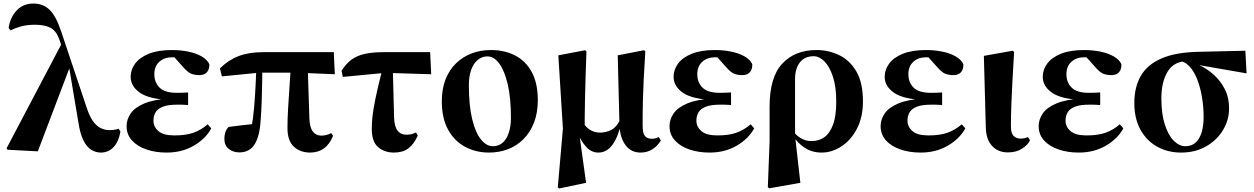

<svg xmlns="http://www.w3.org/2000/svg" viewBox="-20 -846 7094 1086"><path d="M23 1 17 -7 335 -611 378 -475 194 10ZM550 17Q522 17 496.5 1.5Q471 -14 452 -51.5Q433 -89 423 -156L370 -471L368 -472L316 -621Q298 -673 264.5 -689.5Q231 -706 178 -706Q132 -706 97 -696Q62 -686 39 -674L29 -688Q37 -747 74 -786.5Q111 -826 169 -826Q225 -826 261.5 -789.5Q298 -753 326 -668L471 -235Q487 -187 506.5 -160Q526 -133 549.5 -121.5Q573 -110 600 -110Q612 -110 626.5 -112Q641 -114 651 -118L661 -102Q652 -46 623 -14.5Q594 17 550 17Z M923 17Q860 17 808.5 -0.5Q757 -18 726.5 -51.5Q696 -85 696 -133Q696 -170 719 -204Q742 -238 796.5 -261Q851 -284 945 -289V-280Q824 -285 771.5 -321.5Q719 -358 719 -412Q719 -452 744.5 -486.5Q770 -521 822 -542Q874 -563 953 -563Q1001 -563 1045 -554Q1089 -545 1120.5 -527Q1152 -509 1164 -483Q1165 -454 1150.5 -437.5Q1136 -421 1107 -421Q1083 -421 1062.5 -428.5Q1042 -436 1012 -471L946 -545L1010 -547L1039 -518Q1011 -520 991 -521Q971 -522 954 -522Q909 -522 881 -496.5Q853 -471 853 -426Q853 -380 882.5 -350.5Q912 -321 980 -321Q996 -321 1010.5 -321.5Q1025 -322 1044 -323V-252Q1019 -254 1006 -254Q993 -254 983 -254Q931 -254 901.5 -242.5Q872 -231 860 -211Q848 -191 848 -163Q848 -129 876 -104.5Q904 -80 967 -80Q1032 -80 1075 -95.5Q1118 -111 1155 -143L1175 -120Q1143 -61 1076 -22Q1009 17 923 17Z M1334 16Q1298 16 1273.5 -4Q1249 -24 1249 -61Q1249 -80 1254.5 -97.5Q1260 -115 1273 -128Q1311 -133 1348.5 -137.5Q1386 -142 1428 -146L1401 -116Q1412 -174 1417.5 -240Q1423 -306 1426 -369Q1429 -432 1431 -482H1464Q1464 -437 1463 -380.5Q1462 -324 1460 -267.5Q1458 -211 1454 -164Q1449 -75 1420 -29.5Q1391 16 1334 16ZM1235 -414 1224 -459Q1271 -506 1329 -528.5Q1387 -551 1470 -551H1868L1874 -426L1662 -435H1448ZM1734 17Q1679 17 1642.5 -16Q1606 -49 1606 -122Q1606 -172 1609.5 -232Q1613 -292 1617.5 -356.5Q1622 -421 1626 -482H1720L1730 -176Q1732 -124 1750 -101.5Q1768 -79 1795 -79Q1814 -79 1826.5 -82.5Q1839 -86 1853 -93L1864 -78Q1845 -30 1812 -6.5Q1779 17 1734 17Z M1919 -411 1912 -446Q1936 -484 1966 -507Q1996 -530 2040.5 -540.5Q2085 -551 2151 -551H2413L2419 -426L2160 -434ZM2208 17Q2155 17 2119 -13.5Q2083 -44 2083 -116Q2083 -172 2093 -231Q2103 -290 2116.5 -347Q2130 -404 2142 -452H2202L2209 -181Q2211 -129 2229 -106.5Q2247 -84 2278 -84Q2294 -84 2307 -87Q2320 -90 2333 -97L2343 -79Q2321 -30 2289.5 -6.5Q2258 17 2208 17Z M2746 17Q2672 17 2611 -15.5Q2550 -48 2514.5 -112.5Q2479 -177 2479 -273Q2479 -344 2500.5 -398Q2522 -452 2560 -488.5Q2598 -525 2648 -544Q2698 -563 2756 -563Q2835 -563 2895 -531.5Q2955 -500 2988.5 -437Q3022 -374 3022 -280Q3022 -208 3000.5 -152.5Q2979 -97 2941 -59Q2903 -21 2853 -2Q2803 17 2746 17ZM2767 -19Q2801 -19 2823.5 -39Q2846 -59 2858 -95.5Q2870 -132 2870 -179Q2870 -291 2852 -368.5Q2834 -446 2804 -486.5Q2774 -527 2737 -527Q2706 -527 2682 -507Q2658 -487 2645 -450.5Q2632 -414 2632 -366Q2632 -248 2651 -171Q2670 -94 2701 -56.5Q2732 -19 2767 -19Z M3135 214 3164 -119 3138 -533 3290 -562 3297 -555Q3294 -468 3292 -403Q3290 -338 3289 -287.5Q3288 -237 3287.5 -195Q3287 -153 3287 -112L3257 -86L3295 188L3143 220ZM3603 17Q3551 17 3520 -22.5Q3489 -62 3484 -130V-134L3474 -533L3623 -562L3630 -555Q3624 -464 3621 -397Q3618 -330 3616.5 -281Q3615 -232 3615 -196.5Q3615 -161 3615 -135Q3615 -91 3628.5 -76Q3642 -61 3667 -61Q3679 -61 3688.5 -64Q3698 -67 3706 -71L3718 -51Q3699 -20 3670 -1.5Q3641 17 3603 17ZM3364 17Q3324 17 3294.5 -16.5Q3265 -50 3246 -96H3243L3275 -155Q3296 -124 3320 -110Q3344 -96 3375 -96Q3408 -96 3438 -111.5Q3468 -127 3488 -170L3499 -157H3495Q3479 -78 3446.5 -30.5Q3414 17 3364 17Z M3994 17Q3931 17 3879.5 -0.5Q3828 -18 3797.5 -51.5Q3767 -85 3767 -133Q3767 -170 3790 -204Q3813 -238 3867.5 -261Q3922 -284 4016 -289V-280Q3895 -285 3842.5 -321.5Q3790 -358 3790 -412Q3790 -452 3815.5 -486.5Q3841 -521 3893 -542Q3945 -563 4024 -563Q4072 -563 4116 -554Q4160 -545 4191.5 -527Q4223 -509 4235 -483Q4236 -454 4221.5 -437.5Q4207 -421 4178 -421Q4154 -421 4133.5 -428.5Q4113 -436 4083 -471L4017 -545L4081 -547L4110 -518Q4082 -520 4062 -521Q4042 -522 4025 -522Q3980 -522 3952 -496.5Q3924 -471 3924 -426Q3924 -380 3953.5 -350.5Q3983 -321 4051 -321Q4067 -321 4081.5 -321.5Q4096 -322 4115 -323V-252Q4090 -254 4077 -254Q4064 -254 4054 -254Q4002 -254 3972.5 -242.5Q3943 -231 3931 -211Q3919 -191 3919 -163Q3919 -129 3947 -104.5Q3975 -80 4038 -80Q4103 -80 4146 -95.5Q4189 -111 4226 -143L4246 -120Q4214 -61 4147 -22Q4080 17 3994 17Z M4323 213 4333 -45V-242Q4333 -410 4405 -486.5Q4477 -563 4598 -563Q4667 -563 4727 -534Q4787 -505 4824 -441.5Q4861 -378 4861 -273Q4861 -182 4826.5 -117Q4792 -52 4738.5 -17.5Q4685 17 4628 17Q4573 17 4532 -10Q4491 -37 4465 -78H4460L4477 -91Q4494 -72 4518 -60Q4542 -48 4571 -48Q4611 -48 4642 -69.5Q4673 -91 4691.5 -140Q4710 -189 4710 -271Q4710 -356 4691 -413Q4672 -470 4643 -499Q4614 -528 4582 -528Q4533 -528 4505.5 -494.5Q4478 -461 4477 -402V-83L4478 -69L4507 188L4332 219Z M5188 17Q5125 17 5073.5 -0.5Q5022 -18 4991.5 -51.5Q4961 -85 4961 -133Q4961 -170 4984 -204Q5007 -238 5061.5 -261Q5116 -284 5210 -289V-280Q5089 -285 5036.5 -321.5Q4984 -358 4984 -412Q4984 -452 5009.5 -486.5Q5035 -521 5087 -542Q5139 -563 5218 -563Q5266 -563 5310 -554Q5354 -545 5385.5 -527Q5417 -509 5429 -483Q5430 -454 5415.5 -437.5Q5401 -421 5372 -421Q5348 -421 5327.5 -428.5Q5307 -436 5277 -471L5211 -545L5275 -547L5304 -518Q5276 -520 5256 -521Q5236 -522 5219 -522Q5174 -522 5146 -496.5Q5118 -471 5118 -426Q5118 -380 5147.5 -350.5Q5177 -321 5245 -321Q5261 -321 5275.5 -321.5Q5290 -322 5309 -323V-252Q5284 -254 5271 -254Q5258 -254 5248 -254Q5196 -254 5166.5 -242.5Q5137 -231 5125 -211Q5113 -191 5113 -163Q5113 -129 5141 -104.5Q5169 -80 5232 -80Q5297 -80 5340 -95.5Q5383 -111 5420 -143L5440 -120Q5408 -61 5341 -22Q5274 17 5188 17Z M5681 16Q5626 16 5592 -20Q5558 -56 5556 -123L5545 -530L5708 -559L5716 -552Q5710 -454 5706.5 -385Q5703 -316 5701 -268.5Q5699 -221 5698.5 -188.5Q5698 -156 5698 -131Q5698 -91 5714 -76.5Q5730 -62 5752 -62Q5766 -62 5776 -64.5Q5786 -67 5794 -71L5806 -53Q5796 -28 5762.5 -6Q5729 16 5681 16Z M6082 17Q6019 17 5967.5 -0.5Q5916 -18 5885.5 -51.5Q5855 -85 5855 -133Q5855 -170 5878 -204Q5901 -238 5955.5 -261Q6010 -284 6104 -289V-280Q5983 -285 5930.5 -321.5Q5878 -358 5878 -412Q5878 -452 5903.5 -486.5Q5929 -521 5981 -542Q6033 -563 6112 -563Q6160 -563 6204 -554Q6248 -545 6279.5 -527Q6311 -509 6323 -483Q6324 -454 6309.5 -437.5Q6295 -421 6266 -421Q6242 -421 6221.5 -428.5Q6201 -436 6171 -471L6105 -545L6169 -547L6198 -518Q6170 -520 6150 -521Q6130 -522 6113 -522Q6068 -522 6040 -496.5Q6012 -471 6012 -426Q6012 -380 6041.5 -350.5Q6071 -321 6139 -321Q6155 -321 6169.5 -321.5Q6184 -322 6203 -323V-252Q6178 -254 6165 -254Q6152 -254 6142 -254Q6090 -254 6060.5 -242.5Q6031 -231 6019 -211Q6007 -191 6007 -163Q6007 -129 6035 -104.5Q6063 -80 6126 -80Q6191 -80 6234 -95.5Q6277 -111 6314 -143L6334 -120Q6302 -61 6235 -22Q6168 17 6082 17Z M6660 17Q6586 17 6526 -16Q6466 -49 6431 -112Q6396 -175 6396 -263Q6396 -353 6432.5 -416.5Q6469 -480 6548.5 -515Q6628 -550 6758 -553L7024 -559L7031 -431L6732 -483L6700 -500Q6621 -501 6585 -442Q6549 -383 6549 -290Q6549 -202 6568.5 -141.5Q6588 -81 6619 -50Q6650 -19 6684 -19Q6736 -19 6762 -63.5Q6788 -108 6788 -185Q6788 -239 6779 -294.5Q6770 -350 6752 -396.5Q6734 -443 6706.5 -472Q6679 -501 6643 -502L6669 -511Q6713 -501 6759 -480Q6805 -459 6844 -424.5Q6883 -390 6907.5 -342.5Q6932 -295 6932 -233Q6932 -167 6897.5 -110Q6863 -53 6802 -18Q6741 17 6660 17Z"/></svg>

Font: Noto Serif JP Black
Style: Regular
Weight: 900
Designer: Ryoko NISHIZUKA 西塚涼子 (kana & ideographs); Frank Grießhammer (Latin, Greek & Cyrillic); Wenlong ZHANG 张文龙 (bopomofo); San
Foundry: Adobe
Version: Version 2.003-H1;hotconv 1.1.1;makeotfexe 2.6.0